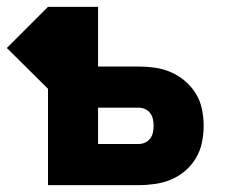

<svg xmlns="http://www.w3.org/2000/svg" viewBox="-63 -540 683 560"><path d="M77 0V-281L-43 -400L77 -520H223V-346H341Q365 -346 389.5 -342.5Q414 -339 436.5 -329Q459 -319 477.5 -303Q496 -287 508.5 -266.5Q521 -246 526 -221.5Q531 -197 531 -173Q531 -149 526 -124.5Q521 -100 508.5 -79Q496 -58 477.5 -42Q459 -26 436.5 -16.5Q414 -7 389.5 -3.5Q365 0 341 0ZM341 -120Q351 -120 360 -124Q369 -128 375 -136Q381 -144 383 -153.5Q385 -163 385 -173Q385 -183 383 -192.5Q381 -202 375 -210Q369 -218 360 -222Q351 -226 341 -226H223V-120Z"/></svg>

Font: Iosevka SS04 Heavy Extended
Style: Regular
Weight: 900
Width: 7
Monospace: yes
Designer: Belleve Invis
Foundry: Belleve Invis
Version: Version 19.0.0; ttfautohint (v1.8.4)